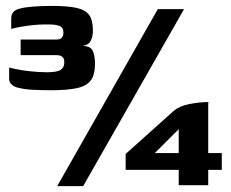

<svg xmlns="http://www.w3.org/2000/svg" viewBox="-20 -550 782 651"><path d="M153 -244Q124 -244 92 -245.5Q60 -247 36 -254Q24 -258 17 -266Q10 -274 11 -287V-321Q42 -313 76 -309Q110 -305 138 -305Q173 -305 185.5 -313Q198 -321 198 -338Q198 -353 190.5 -358Q183 -363 173 -363H50V-416H173Q184 -416 189.5 -422Q195 -428 195 -440Q195 -457 182 -462Q169 -467 148 -467Q142 -467 137 -467Q132 -467 127 -467Q113 -467 93 -465Q73 -463 52.5 -459.5Q32 -456 18 -452V-486Q18 -502 26 -510Q34 -518 48 -521Q61 -525 90.5 -527.5Q120 -530 155 -530Q208 -530 238.5 -523.5Q269 -517 282 -499.5Q295 -482 295 -446Q295 -426 287.5 -411.5Q280 -397 262 -395V-394Q286 -394 294 -378.5Q302 -363 302 -333Q302 -296 287.5 -277Q273 -258 240 -251Q207 -244 153 -244ZM604 -519 262 81H174L515 -519ZM586 78V26H406V-28L569 -174Q589 -191 623.5 -197.5Q658 -204 687 -204Q686 -203 686 -191.5Q686 -180 686 -171V-31H732V26H686V78ZM505 -31H586V-112Z"/></svg>

Font: Genos Thin
Style: Bold
Weight: 700
Version: Version 1.010